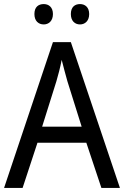

<svg xmlns="http://www.w3.org/2000/svg" viewBox="-20 -923 610 943"><path d="M149 -854C149 -820 169 -803 195 -803C219 -803 240 -820 240 -854C240 -888 219 -903 195 -903C169 -903 149 -889 149 -854ZM328 -854C328 -820 348 -803 373 -803C397 -803 418 -820 418 -854C418 -888 397 -903 373 -903C348 -903 328 -889 328 -854ZM478 0H569L328 -716H240L0 0H91L164 -222H404ZM311 -524 381 -301H187L257 -524C265 -551 276 -592 283 -629C289 -602 305 -547 311 -524Z"/></svg>

Font: Noto Sans Malayalam SemiCondensed
Style: Regular
Weight: 400
Width: 4
Designer: Jelle Bosma - Monotype Design Team
Foundry: Monotype Imaging Inc.
Version: Version 2.104